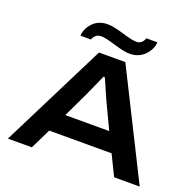

<svg xmlns="http://www.w3.org/2000/svg" viewBox="-147 -1023 1201 1177"><g transform="rotate(20 454.0 -434.0)"><path d="M226.1 -745.1Q228.5 -792 264.6 -830.1Q300.8 -868.2 360.8 -868.2Q397.5 -868.2 464.4 -847.7Q531.2 -827.1 560.1 -827.1Q580.6 -827.1 593.3 -838.9Q606 -850.6 610.8 -868.2H683.1Q680.7 -821.3 642.8 -782.7Q605 -744.1 545.9 -744.1Q510.7 -744.1 443.6 -764.6Q376.5 -785.2 349.1 -785.2Q326.7 -785.2 313.2 -773.7Q299.8 -762.2 294.9 -745.1ZM23.9 0 368.2 -687H540L883.8 0H716.8L651.9 -132.8H245.1L180.2 0ZM305.2 -255.9H591.8L512.2 -423.8Q506.3 -436 491.9 -469.5Q477.5 -502.9 466.1 -529.3Q454.6 -555.7 453.1 -557.1H444.8Q391.6 -436 384.8 -422.9Z"/></g></svg>

Font: Archivo Expanded SemiBold
Style: Regular
Weight: 600
Width: 7
Designer: Hector Gatti
Foundry: Omnibus-Type
Version: Version 2.001